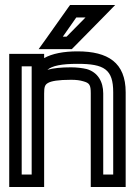

<svg xmlns="http://www.w3.org/2000/svg" viewBox="-20 -725 540 770"><path d="M291 -519C235 -519 189 -510 157 -492V-509H132H42H17V-484V0V25H42H132H157V0V-350C157 -376 160 -385 172 -392C185 -400 214 -405 265 -405C286 -405 301 -403 314 -399C339 -392 344 -385 344 -350V0V25H369H459H484V0V-355C484 -474 413 -519 291 -519ZM107 -350V-300V-25H67V-459H107V-425V-350ZM291 -469C398 -469 434 -447 434 -355V-25H394V-350C394 -398 372 -435 328 -448C311 -452 289 -455 265 -455C226 -455 194 -452 170 -445C189 -461 226 -469 291 -469ZM383 -705H274H261L253 -694L163 -567L135 -528H184H258H268L275 -535L400 -662L442 -705H383ZM323 -655 247 -578H232L286 -655H323Z"/></svg>

Font: Gamestation DisplayOutline
Style: Regular
Weight: 400
Designer: Jonas Hecksher
Foundry: Jonas Hecksher, Playtypeª, e-types AS
Version: Version 1.003